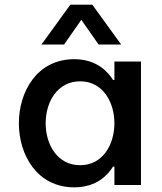

<svg xmlns="http://www.w3.org/2000/svg" viewBox="-20 -794 696 824"><path d="M255 -603 329 -709 403 -603H500L376 -774H282L158 -603ZM299 -540C139 -540 61 -401 61 -265C61 -129 139 10 299 10C399 10 446 -48 465 -79H471V0H585V-530H471V-451H465C446 -481 399 -540 299 -540ZM324 -445C422 -445 471 -355 471 -265C471 -175 422 -85 324 -85C225 -85 176 -175 176 -265C176 -355 225 -445 324 -445Z"/></svg>

Font: Be Vietnam Pro Medium
Style: Regular
Weight: 500
Designer: Lam Bao, Tony Le, Vietanh Nguyen
Foundry: Yellow Type Foundry
Version: Version 1.002